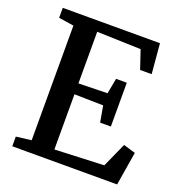

<svg xmlns="http://www.w3.org/2000/svg" viewBox="-133 -856 907 968"><g transform="rotate(20 320.0 -371.5)"><path d="M120.5 -62V-677L39.5 -689.5V-743H561L575 -582H513L479.5 -681.5L244 -689V-412L399 -415.5L414.5 -498.5H472V-263.5H414.5L399 -350.5L244 -353.5V-57.5L508 -68.5L566.5 -199L631 -180L601.5 0H39V-52Z"/></g></svg>

Font: Merriweather 24pt SemiBold
Style: Regular
Weight: 600
Designer: Eben Sorkin
Foundry: Eben Sorkin
Version: Version 2.100